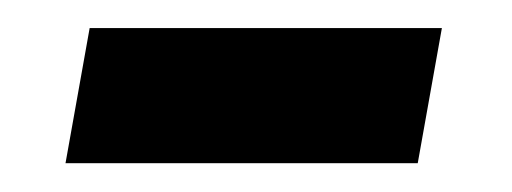

<svg xmlns="http://www.w3.org/2000/svg" viewBox="-20 -370 363 136"><path d="M275.9 -254.4H26.4L43.5 -350.1H293Z"/></svg>

Font: TypoPRO Roboto
Style: Italic
Weight: 500
Italic angle: -12°
Designer: Google
Version: Version 2.136; 2016